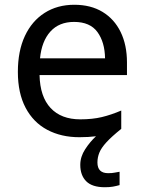

<svg xmlns="http://www.w3.org/2000/svg" viewBox="-20 -566 604 806"><path d="M389 116Q389 161 434 161Q451 161 462.5 158.5Q474 156 482 155V211Q468 215 454 217.5Q440 220 420 220Q367 220 342 195Q317 170 317 126Q317 92 337.5 60.5Q358 29 383 6Q352 10 313 10Q237 10 178.5 -21Q120 -52 87.5 -113.5Q55 -175 55 -264Q55 -352 84.5 -415Q114 -478 167.5 -512Q221 -546 292 -546Q361 -546 410.5 -516Q460 -486 486.5 -431.5Q513 -377 513 -304V-251H146Q148 -160 192.5 -112.5Q237 -65 317 -65Q368 -65 407.5 -74.5Q447 -84 489 -102V-25Q449 7 427 31Q405 55 397 75Q389 95 389 116ZM291 -474Q228 -474 191.5 -433.5Q155 -393 148 -321H421Q420 -389 389 -431.5Q358 -474 291 -474Z"/></svg>

Font: Noto Sans SignWriting
Style: Regular
Weight: 400
Designer: Monotype Design Team
Foundry: Monotype Imaging Inc.
Version: Version 2.004; ttfautohint (v1.8.4.7-5d5b)